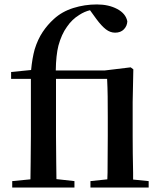

<svg xmlns="http://www.w3.org/2000/svg" viewBox="-20 -844 726 864"><path d="M35 0V-29L117 -37Q118 -76 118 -116Q119 -175 119 -232V-489H30V-520L120 -529Q125 -582 136 -622Q150 -667 172 -700Q194 -733 223 -759Q259 -792 310 -808Q361 -824 416 -824Q469 -824 507.5 -803.5Q546 -783 553 -748Q552 -727 537.5 -712Q523 -697 498 -697Q476 -697 456.5 -712Q437 -727 414 -758L385 -798Q360 -792 337 -777Q304 -757 281 -723Q257 -690 243 -639Q232 -596 231 -527H452L568 -541L580 -532L577 -385V-232Q577 -198 577.5 -153Q578 -108 579 -67Q579 -50 579 -36L649 -29V0H387V-29L463 -37Q464 -50 464 -67Q464 -108 464.5 -153Q465 -198 465 -232V-317Q465 -372 464.5 -411Q464 -450 462 -489H232V-232Q232 -175 233 -116Q233 -77 234 -38L315 -29V0Z"/></svg>

Font: Early Summer Mincho SemiBold
Style: Regular
Weight: 600
Designer: GuiWonder
Version: Version 1.002